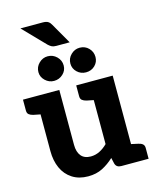

<svg xmlns="http://www.w3.org/2000/svg" viewBox="-134 -1009 901 1108"><g transform="rotate(-15 317.0 -455.0)"><path d="M254 8Q199 8 159.5 -17.5Q120 -43 100 -87.5Q80 -132 80 -189V-517H221V-189Q221 -146 240.5 -122.5Q260 -99 298 -99Q326 -99 351 -111.5Q376 -124 398 -146V-517H540V0H453Q424 0 417 -25L409 -60Q377 -30 340 -11Q303 8 254 8ZM518 0 531 -110 581 -99Q597 -96 606.5 -88Q616 -80 616 -65V0ZM102 -517 88 -407 38 -417Q22 -421 13 -428.5Q4 -436 4 -452V-517ZM420 -517 407 -407 357 -417Q341 -421 331.5 -428.5Q322 -436 322 -452V-517ZM282 -647Q282 -617 259.5 -596Q237 -575 206 -575Q176 -575 153.5 -596.5Q131 -618 131 -647Q131 -678 153.5 -700Q176 -722 206 -722Q237 -722 259.5 -700Q282 -678 282 -647ZM472 -647Q472 -617 450.5 -596Q429 -575 397 -575Q366 -575 344 -596Q322 -617 322 -647Q322 -678 344.5 -700Q367 -722 397 -722Q429 -722 450.5 -700Q472 -678 472 -647ZM96 -918H229Q251 -918 262 -910.5Q273 -903 280 -889L350 -767H270Q254 -767 244.5 -771.5Q235 -776 224 -786Z"/></g></svg>

Font: Aleo ExtraBold
Style: Regular
Weight: 800
Designer: Alessio Laiso
Foundry: Alessio Laiso
Version: Version 2.001;gftools[0.9.29]